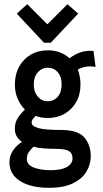

<svg xmlns="http://www.w3.org/2000/svg" viewBox="-20 -719 490 916"><path d="M208 -156Q177 -156 150 -166Q142 -158 136.5 -151Q131 -144 131 -134Q131 -117 162.5 -108Q194 -99 271 -99Q351 -99 382 -63.5Q413 -28 413 26Q413 65 392.5 99.5Q372 134 328 155.5Q284 177 216 177Q126 177 75.5 144.5Q25 112 25 55Q25 24 42 -1Q59 -26 85 -42Q69 -53 59.5 -69Q50 -85 51 -108Q51 -134 65 -156Q79 -178 99 -196Q77 -218 64 -248.5Q51 -279 51 -316Q51 -364 71 -400.5Q91 -437 126.5 -458Q162 -479 208 -479Q269 -479 312 -441Q336 -460 364.5 -469.5Q393 -479 426 -476L436 -400Q388 -408 351 -387Q364 -354 364 -316Q364 -268 343.5 -232Q323 -196 287.5 -176Q252 -156 208 -156ZM207 -236Q237 -236 255.5 -257.5Q274 -279 274 -316Q274 -353 255.5 -374.5Q237 -396 207 -396Q180 -396 160.5 -374Q141 -352 141 -316Q141 -281 160 -258.5Q179 -236 207 -236ZM108 40Q108 67 140.5 80Q173 93 223 93Q273 93 299.5 77.5Q326 62 326 37Q326 12 308.5 1.5Q291 -9 243 -9Q216 -9 189.5 -11Q163 -13 140 -19Q126 -6 117 7Q108 20 108 40ZM110 -699 206 -603 302 -699 353 -654 222 -515H190L60 -654Z"/></svg>

Font: Inconsolata SemiCondensed Bold
Style: Regular
Weight: 700
Width: 4
Monospace: yes
Designer: Raph Levien, Cyreal, Brenton Simpson
Foundry: Raph Levien, Cyreal, Google
Version: Version 3.001; ttfautohint (v1.8.2.53-6de2)